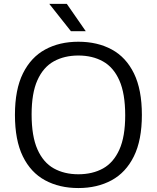

<svg xmlns="http://www.w3.org/2000/svg" viewBox="-20 -966 814 996"><path d="M386.5 9.5Q288 9.5 213.8 -30.8Q139.5 -71 98.5 -154.8Q57.5 -238.5 57.5 -370Q57.5 -501.5 99 -585.2Q140.5 -669 214.5 -709.2Q288.5 -749.5 386.5 -749.5Q485.5 -749.5 559.8 -709.2Q634 -669 675 -585Q716 -501 716 -370Q716 -239 674.5 -155Q633 -71 558.8 -30.8Q484.5 9.5 386.5 9.5ZM386.5 -62Q460 -62 514.5 -92.2Q569 -122.5 599.2 -189.8Q629.5 -257 629.5 -367.5Q629.5 -480.5 599.2 -548.8Q569 -617 514.2 -647.5Q459.5 -678 386.5 -678Q314 -678 259.2 -647.8Q204.5 -617.5 174.2 -550.2Q144 -483 144 -372.5Q144 -259.5 174.2 -191.2Q204.5 -123 259 -92.5Q313.5 -62 386.5 -62ZM348 -804 235.5 -946H326.5L425 -804Z"/></svg>

Font: Encode Sans SemiExpanded SemiExpanded
Style: Regular
Weight: 400
Width: 6
Designer: Multiple Designers
Foundry: Impallari Type
Version: Version 3.000; ttfautohint (v1.8.3) -l 8 -r 50 -G 200 -x 14 